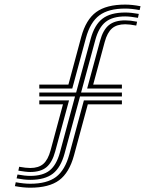

<svg xmlns="http://www.w3.org/2000/svg" viewBox="-20 -830 693 856"><path d="M46.5 -0.2 50.2 -17.5Q86.5 -10.8 114.8 -10.8Q189.5 -10.8 229.8 -41.1Q270 -71.5 289 -141.5L354 -382.5H523.5V-365H371.5L309.8 -137Q288.8 -60 243.8 -26.6Q198.8 6.8 114.8 6.8Q83.2 6.8 46.5 -0.2ZM61.8 -69.2 65.5 -86.5Q80 -83.8 92.8 -82.4Q105.5 -81 114.8 -81Q152 -81 173 -99.2Q194 -117.5 205.5 -159.8L260.8 -365H155.2V-382.5H287.8L226.2 -155.2Q213 -106 187.2 -84.6Q161.5 -63.2 114.8 -63.2Q104.2 -63.2 90.6 -64.9Q77 -66.5 61.8 -69.2ZM155.2 -435.2V-452.8H285L342.2 -665.5Q363.2 -742.8 408.8 -776.1Q454.2 -809.5 538.2 -809.5Q569.5 -809.5 606.5 -802.2L602.5 -785Q566.8 -791.8 538.2 -791.8Q463.5 -791.8 422.9 -761.4Q382.2 -731 363.2 -661L302.2 -435.2ZM368.5 -435.2 426 -647.5Q439.2 -696.8 465.4 -718Q491.5 -739.2 538.2 -739.2Q548.5 -739.2 562.4 -737.8Q576.2 -736.2 591.2 -733.2L587.5 -716Q557.5 -721.8 538.2 -721.8Q500.8 -721.8 479.5 -703.4Q458.2 -685 446.8 -642.8L395.5 -452.8H523.5V-435.2ZM54 -34.8 58 -52Q91.5 -45.8 114.8 -45.8Q170.8 -45.8 201.4 -70.1Q232 -94.5 247.2 -150.5L314.5 -400H155.2V-417.5H319.5L384.2 -656.5Q401.2 -719.5 437.1 -746.9Q473 -774.2 538.2 -774.2Q564.2 -774.2 598.8 -768L595 -750.5Q579.2 -753.5 564.5 -755.1Q549.8 -756.8 538.2 -756.8Q482.2 -756.8 451.2 -732.5Q420.2 -708.2 405 -652L341.5 -417.5H523.5V-400H336.8L268 -146Q251 -83 215.5 -55.6Q180 -28.2 114.8 -28.2Q88.5 -28.2 54 -34.8Z"/></svg>

Font: Big Shoulders Inline Display Thin
Style: Bold
Weight: 700
Version: Version 2.002